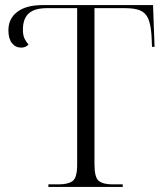

<svg xmlns="http://www.w3.org/2000/svg" viewBox="-20 -734 653 754"><path d="M170 0V-10H211Q247 -10 265 -23Q283 -36 283 -87V-702H165Q115 -702 92.5 -681Q70 -660 70 -618Q70 -595 76.5 -582Q83 -569 92 -559Q81 -547 63 -547Q41 -547 27 -564.5Q13 -582 13 -615Q13 -661 48 -687.5Q83 -714 147 -714H581L587 -550H577L575 -595Q572 -638 562 -661Q552 -684 530.5 -693Q509 -702 471 -702H351V-89Q351 -37 368 -23.5Q385 -10 421 -10H462V0Z"/></svg>

Font: Noto Serif Display Light
Style: Regular
Weight: 300
Designer: Monotype Design Team
Foundry: Monotype Imaging Inc.
Version: Version 2.009